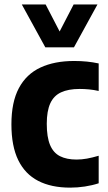

<svg xmlns="http://www.w3.org/2000/svg" viewBox="-20 -828 481 858"><path d="M293.5 10.5Q209 10.5 150.5 -19.8Q92 -50 61.5 -112.5Q31 -175 31 -272.5Q31 -372 64.5 -434.5Q98 -497 160.8 -526.2Q223.5 -555.5 311.5 -555.5Q341 -555.5 368.2 -552.8Q395.5 -550 421 -544.5V-421.5Q399 -426.5 377.8 -428.5Q356.5 -430.5 336 -430.5Q285 -430.5 252.5 -415.2Q220 -400 204.5 -365.8Q189 -331.5 189 -275Q189 -215 203.8 -180Q218.5 -145 248.2 -130Q278 -115 322 -115Q344.5 -115 368.2 -119.2Q392 -123.5 421 -132V-9Q392 0.5 359.2 5.5Q326.5 10.5 293.5 10.5ZM182.5 -616.5 77.5 -808H184L257 -667H236L309 -808H415.5L310.5 -616.5Z"/></svg>

Font: Encode Sans SemiCondensed
Style: Bold
Weight: 700
Width: 4
Designer: Multiple Designers
Foundry: Impallari Type
Version: Version 3.002